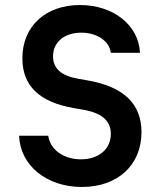

<svg xmlns="http://www.w3.org/2000/svg" viewBox="-20 -730 640 764"><path d="M56 -190C60 -72 165 14 306 14C448 14 543 -73 543 -204C543 -317 472 -385 329 -410L289 -417C223 -429 191 -458 191 -506C191 -562 236 -600 303 -600C366 -600 415 -567 421 -520H537C532 -630 431 -710 298 -710C161 -710 69 -625 69 -498C69 -389 136 -324 273 -300L313 -293C386 -280 421 -249 421 -197C421 -137 373 -96 302 -96C233 -96 179 -135 172 -190Z"/></svg>

Font: CommitMono
Style: 700Regular
Weight: 700
Monospace: yes
Designer: Eigil Nikolajsen
Foundry: Eigil Nikolajsen
Version: Version 1.143